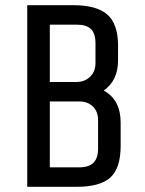

<svg xmlns="http://www.w3.org/2000/svg" viewBox="-20 -720 560 740"><path d="M275 0H85V-700H263Q352 -700 393.5 -664Q435 -628 435 -544V-487Q435 -410 380 -371Q445 -335 445 -248V-158Q445 -72 405.5 -36Q366 0 275 0ZM275 -625H172V-404H275Q306 -404 327 -424Q348 -444 348 -477V-553Q348 -591 330.5 -608Q313 -625 275 -625ZM285 -329H172V-75H284Q322 -75 340 -92.5Q358 -110 358 -148V-257Q358 -290 338 -309.5Q318 -329 285 -329Z"/></svg>

Font: Share Tech
Style: Regular
Weight: 400
Designer: Ralph du Carrois
Foundry: Carrois Type Design
Version: Version 1.100